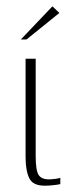

<svg xmlns="http://www.w3.org/2000/svg" viewBox="-20 -585 219 608"><path d="M121 3Q84 3 72.5 -21Q61 -45 61 -88V-399H93V-91Q93 -46 102 -31.5Q111 -17 135 -17Q142 -17 154.5 -18.5Q167 -20 171 -22V-2Q168 -1 160.5 0Q153 1 143 2Q133 3 121 3ZM46 -460 146 -565 168 -544 64 -460Z"/></svg>

Font: Genos ExtraLight
Style: Regular
Weight: 250
Designer: Robert E. Leuschke
Foundry: Robert E. Leuschke
Version: Version 1.010